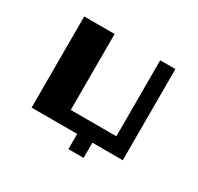

<svg xmlns="http://www.w3.org/2000/svg" viewBox="-103 -498 707 684"><g transform="rotate(30 250.0 -156.0)"><path d="M62.5 -375H187.5V-62.5H375V-375H437.5V0H312.5V62.5H250V0H62.5Z"/></g></svg>

Font: Half Eighties
Style: Regular
Weight: 400
Monospace: yes
Designer: Jayvee Enaguas (HarvettFox96)
Version: 20191127.01dev02